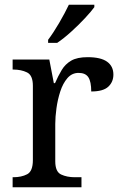

<svg xmlns="http://www.w3.org/2000/svg" viewBox="-20 -786 511 806"><path d="M33 0V-42H36Q70 -42 94 -54.5Q118 -67 118 -114V-426Q118 -470 93.5 -482Q69 -494 36 -494H33V-536H187L206 -437H211Q224 -467 239 -492Q254 -517 279 -531.5Q304 -546 348 -546Q403 -546 429.5 -527Q456 -508 456 -473Q456 -442 434.5 -422Q413 -402 363 -402Q363 -443 351 -461.5Q339 -480 310 -480Q282 -480 263 -458Q244 -436 233 -402Q222 -368 217 -331.5Q212 -295 212 -266V-109Q212 -65 236.5 -53.5Q261 -42 294 -42H322V0ZM182 -619Q204 -648 228.5 -690Q253 -732 269 -766H376V-756Q364 -739 337 -710Q310 -681 278.5 -652.5Q247 -624 220 -606H182Z"/></svg>

Font: Noto Serif Dogra
Style: Regular
Weight: 400
Designer: Ek Type
Foundry: Ek Type
Version: Version 1.005